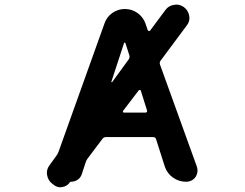

<svg xmlns="http://www.w3.org/2000/svg" viewBox="-20 -792 1040 814"><path d="M202.1 -12.7Q183.6 -26.4 179.7 -49.8Q178.7 -53.7 178.7 -58.6Q178.7 -76.2 189.5 -90.8L219.7 -132.8Q225.6 -140.6 228.5 -149.4L422.9 -692.4Q432.6 -720.7 456.5 -737.3Q480.5 -753.9 509.8 -753.9Q539.1 -753.9 563 -736.8Q586.9 -719.7 596.7 -692.4L606.4 -664.1Q607.4 -661.1 610.8 -660.6Q614.3 -660.2 616.2 -662.1L681.6 -750Q695.3 -768.6 718.8 -771.5Q722.7 -772.5 727.5 -772.5Q745.1 -772.5 759.8 -761.7Q778.3 -748 782.2 -724.6Q783.2 -720.7 783.2 -715.8Q783.2 -698.2 771.5 -683.6L661.1 -535.2Q655.3 -527.3 658.2 -518.6L814.5 -85.9Q817.4 -77.1 817.4 -68.4Q817.4 -54.7 808.6 -41Q793.9 -21.5 768.6 -21.5Q738.3 -21.5 713.4 -39.1Q688.5 -56.6 678.7 -85.9L641.6 -202.1Q638.7 -210.9 628.9 -210.9H429.7Q419.9 -210.9 414.1 -203.1L351.6 -120.1Q345.7 -112.3 342.8 -102.5L327.1 -54.7Q322.3 -39.1 309.6 -30.3Q296.9 -21.5 281.2 -21.5Q277.3 -21.5 274.4 -17.6V-16.6Q262.7 -2 244.1 1Q240.2 2 236.3 2Q221.7 2 210 -6.8ZM596.7 -314.5Q600.6 -314.5 602.5 -317.4Q604.5 -320.3 603.5 -323.2L577.1 -407.2Q576.2 -410.2 573.2 -410.6Q570.3 -411.1 568.4 -409.2L502 -322.3Q500 -319.3 501.5 -316.9Q502.9 -314.5 505.9 -314.5ZM452.1 -445.3Q452.1 -443.4 453.1 -443.4Q453.1 -443.4 454.1 -443.4Q454.1 -443.4 455.1 -443.4L525.4 -540Q529.3 -544.9 529.3 -550.8Q529.3 -553.7 528.3 -557.6L511.7 -609.4Q510.7 -611.3 508.3 -611.3Q505.9 -611.3 505.9 -609.4Z"/></svg>

Font: Rounded-X Mgen+ 2m medium
Style: Regular
Weight: 500
Designer: [Source Han Sans]
Ryoko NISHIZUKA  (kana & ideographs); Paul D. Hunt (Latin, Greek & Cyrillic); Wenlong ZHANG  (bopomofo
Version: Version 1.059.20150602